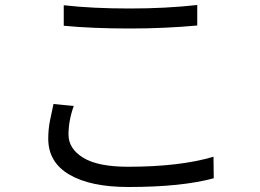

<svg xmlns="http://www.w3.org/2000/svg" viewBox="-20 -723 1040 768"><path d="M235 -702Q349 -689 499 -689Q643 -689 769 -703V-621Q639 -609 499 -609Q349 -609 235 -620ZM275 -299Q254 -241 254 -185Q254 -128 313 -92Q372 -56 492 -56Q699 -56 834 -96L835 -10Q707 25 494 25Q342 25 257.5 -24.5Q173 -74 173 -168Q173 -206 180 -241Q187 -276 194 -307Z"/></svg>

Font: Gothic Nguyen
Style: Regular
Weight: 400
Designer: MORI Takayuki
Version: Version 1.220;July 21, 2023;FontCreator 14.0.0.2814 64-bit